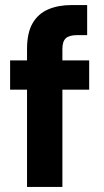

<svg xmlns="http://www.w3.org/2000/svg" viewBox="-20 -740 412 760"><path d="M87 0V-546Q87 -610 109 -648Q131 -686 171 -703Q211 -720 264 -720H325V-601H286Q254 -601 240.5 -588.5Q227 -576 227 -546V0ZM20 -385V-501H333V-385Z"/></svg>

Font: DM Sans 17pt ExtraBold
Style: Regular
Weight: 800
Version: Version 4.004;gftools[0.9.30]